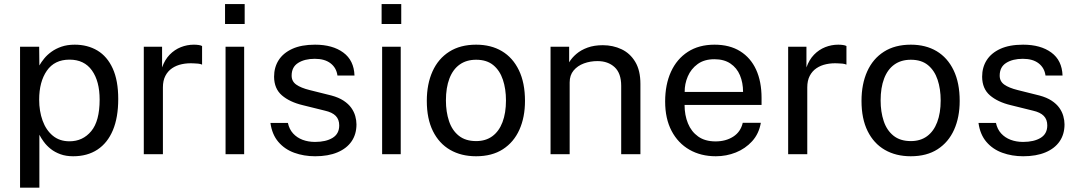

<svg xmlns="http://www.w3.org/2000/svg" viewBox="-20 -742 5188 924"><path d="M76.5 161V-517H168.5L169.5 -427Q178.5 -443 192.8 -460.5Q207 -478 227.8 -493Q248.5 -508 276.2 -517.5Q304 -527 339.5 -527Q401.5 -527 448.8 -498.8Q496 -470.5 522.5 -412.5Q549 -354.5 549 -265.5Q549 -176.5 523.2 -115.2Q497.5 -54 449 -22Q400.5 10 332 10Q297.5 10 270.8 0.2Q244 -9.5 224.2 -25.2Q204.5 -41 191.2 -59Q178 -77 169.5 -93.5V161ZM314.5 -62Q378.5 -62 419 -110.8Q459.5 -159.5 459.5 -262.5Q459.5 -351 422.5 -403Q385.5 -455 314.5 -455Q242.5 -455 205.5 -401.8Q168.5 -348.5 168.5 -262.5Q168.5 -207 185 -161.5Q201.5 -116 234 -89Q266.5 -62 314.5 -62Z M672 0V-517H760V-417.5Q773 -454.5 796.5 -478.8Q820 -503 850.2 -515Q880.5 -527 913 -527Q924.5 -527 935.5 -525.5Q946.5 -524 952.5 -520.5V-431Q945 -434.5 933.2 -435.8Q921.5 -437 913.5 -437Q882.5 -439 855.5 -433.2Q828.5 -427.5 808 -413.5Q787.5 -399.5 775.8 -376.8Q764 -354 764 -321.5V0Z M1065.5 0V-517H1155V0ZM1063 -626.5V-722.5H1157.5V-626.5Z M1496.5 10Q1442.5 10 1396.2 -6.8Q1350 -23.5 1319.5 -59.2Q1289 -95 1281.5 -150.5H1365.5Q1372 -120 1390.5 -99.8Q1409 -79.5 1436.2 -69.2Q1463.5 -59 1496 -59Q1548.5 -59 1580.5 -78.5Q1612.5 -98 1612.5 -138.5Q1612.5 -167 1595.8 -184.2Q1579 -201.5 1543.5 -209.5L1436.5 -236Q1374 -251 1336.8 -283Q1299.5 -315 1299 -372.5Q1299 -418 1321 -452.5Q1343 -487 1386.8 -507Q1430.5 -527 1496 -527Q1580.5 -527 1632 -489.2Q1683.5 -451.5 1686 -378.5H1604Q1599 -415.5 1571 -437.2Q1543 -459 1495 -459Q1446 -459 1414.8 -439.2Q1383.5 -419.5 1383.5 -378Q1383.5 -350.5 1405.8 -334.8Q1428 -319 1470.5 -308.5L1574.5 -282.5Q1610 -273 1633.5 -257.5Q1657 -242 1670.5 -223Q1684 -204 1689.8 -183.2Q1695.5 -162.5 1695.5 -143.5Q1695.5 -96 1672 -61.8Q1648.5 -27.5 1604 -8.8Q1559.5 10 1496.5 10Z M1819 0V-517H1908.5V0ZM1816.5 -626.5V-722.5H1911V-626.5Z M2271 10Q2199.5 10 2146.2 -20.8Q2093 -51.5 2063.5 -111Q2034 -170.5 2034 -256.5Q2034 -337.5 2061.5 -398.5Q2089 -459.5 2142 -493.2Q2195 -527 2271.5 -527Q2343 -527 2395.5 -495.8Q2448 -464.5 2477.2 -404Q2506.5 -343.5 2506.5 -256.5Q2506.5 -177.5 2479.5 -117.5Q2452.5 -57.5 2400.2 -23.8Q2348 10 2271 10ZM2271.5 -63Q2317.5 -63 2349.5 -86.5Q2381.5 -110 2398.2 -154Q2415 -198 2415 -258.5Q2415 -314 2400.2 -358.2Q2385.5 -402.5 2354 -428.5Q2322.5 -454.5 2271.5 -454.5Q2224.5 -454.5 2192 -431.2Q2159.5 -408 2142.8 -364Q2126 -320 2126 -258.5Q2126 -204 2140.8 -159.5Q2155.5 -115 2187.8 -89Q2220 -63 2271.5 -63Z M2629.5 0V-517H2719V-442Q2731.5 -463.5 2753.8 -482.5Q2776 -501.5 2807.8 -513Q2839.5 -524.5 2881 -524.5Q2930 -524.5 2971.2 -505Q3012.5 -485.5 3037.2 -444.2Q3062 -403 3062 -338V0H2969.5V-329Q2969.5 -389.5 2937.8 -418.8Q2906 -448 2855.5 -448Q2820.5 -448 2790 -436.8Q2759.5 -425.5 2740.5 -402.8Q2721.5 -380 2721.5 -345.5V0Z M3425 10Q3353 10 3298 -21.5Q3243 -53 3212 -112Q3181 -171 3181 -253.5Q3181 -335 3209 -396.5Q3237 -458 3290.2 -492.5Q3343.5 -527 3418.5 -527Q3491.5 -527 3542 -495.5Q3592.5 -464 3618.8 -406.8Q3645 -349.5 3645 -271V-237H3274.5Q3274.5 -188 3290.8 -148.2Q3307 -108.5 3340 -85Q3373 -61.5 3423.5 -61.5Q3473 -61.5 3508.8 -84.5Q3544.5 -107.5 3554.5 -151H3641.5Q3632.5 -98.5 3599.8 -62.5Q3567 -26.5 3521.2 -8.2Q3475.5 10 3425 10ZM3275 -299.5H3556Q3556 -344 3541 -379.8Q3526 -415.5 3495.2 -436.2Q3464.5 -457 3418 -457Q3369.5 -457 3337.5 -433.8Q3305.5 -410.5 3290 -374.2Q3274.5 -338 3275 -299.5Z M3773 0V-517H3861V-417.5Q3874 -454.5 3897.5 -478.8Q3921 -503 3951.2 -515Q3981.5 -527 4014 -527Q4025.5 -527 4036.5 -525.5Q4047.5 -524 4053.5 -520.5V-431Q4046 -434.5 4034.2 -435.8Q4022.5 -437 4014.5 -437Q3983.5 -439 3956.5 -433.2Q3929.5 -427.5 3909 -413.5Q3888.5 -399.5 3876.8 -376.8Q3865 -354 3865 -321.5V0Z M4363 10Q4291.5 10 4238.2 -20.8Q4185 -51.5 4155.5 -111Q4126 -170.5 4126 -256.5Q4126 -337.5 4153.5 -398.5Q4181 -459.5 4234 -493.2Q4287 -527 4363.5 -527Q4435 -527 4487.5 -495.8Q4540 -464.5 4569.2 -404Q4598.5 -343.5 4598.5 -256.5Q4598.5 -177.5 4571.5 -117.5Q4544.5 -57.5 4492.2 -23.8Q4440 10 4363 10ZM4363.5 -63Q4409.5 -63 4441.5 -86.5Q4473.5 -110 4490.2 -154Q4507 -198 4507 -258.5Q4507 -314 4492.2 -358.2Q4477.5 -402.5 4446 -428.5Q4414.5 -454.5 4363.5 -454.5Q4316.5 -454.5 4284 -431.2Q4251.5 -408 4234.8 -364Q4218 -320 4218 -258.5Q4218 -204 4232.8 -159.5Q4247.5 -115 4279.8 -89Q4312 -63 4363.5 -63Z M4904 10Q4850 10 4803.8 -6.8Q4757.5 -23.5 4727 -59.2Q4696.5 -95 4689 -150.5H4773Q4779.5 -120 4798 -99.8Q4816.5 -79.5 4843.8 -69.2Q4871 -59 4903.5 -59Q4956 -59 4988 -78.5Q5020 -98 5020 -138.5Q5020 -167 5003.2 -184.2Q4986.5 -201.5 4951 -209.5L4844 -236Q4781.5 -251 4744.2 -283Q4707 -315 4706.5 -372.5Q4706.5 -418 4728.5 -452.5Q4750.5 -487 4794.2 -507Q4838 -527 4903.5 -527Q4988 -527 5039.5 -489.2Q5091 -451.5 5093.5 -378.5H5011.5Q5006.5 -415.5 4978.5 -437.2Q4950.5 -459 4902.5 -459Q4853.5 -459 4822.2 -439.2Q4791 -419.5 4791 -378Q4791 -350.5 4813.2 -334.8Q4835.5 -319 4878 -308.5L4982 -282.5Q5017.5 -273 5041 -257.5Q5064.5 -242 5078 -223Q5091.5 -204 5097.2 -183.2Q5103 -162.5 5103 -143.5Q5103 -96 5079.5 -61.8Q5056 -27.5 5011.5 -8.8Q4967 10 4904 10Z"/></svg>

Font: Public Sans Thin
Style: Regular
Weight: 400
Version: Version 2.001